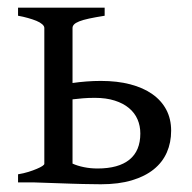

<svg xmlns="http://www.w3.org/2000/svg" viewBox="-20 -474 498 499"><path d="M226.6 -219.7Q209.5 -219.7 195.3 -218.5Q181.2 -217.3 168.5 -215.8V-48.8Q181.2 -43 198 -39.6Q214.8 -36.1 233.4 -36.1Q288.1 -36.1 316.4 -59.1Q344.7 -82 344.7 -127Q344.7 -147 337.4 -163.8Q330.1 -180.7 315.2 -193.1Q300.3 -205.6 278.1 -212.6Q255.9 -219.7 226.6 -219.7ZM252 -454.1V-433.1Q227.5 -429.2 211.7 -425.8Q195.8 -422.4 186 -418.5Q176.3 -414.6 172.4 -410.4Q168.5 -406.2 168.5 -401.4V-258.3Q185.1 -260.7 203.9 -262.2Q222.7 -263.7 242.2 -263.7Q284.7 -263.7 318.4 -254.9Q352.1 -246.1 375.7 -229.5Q399.4 -212.9 412.1 -189Q424.8 -165 424.8 -134.3Q424.8 -103.5 413.6 -77.9Q402.3 -52.2 379.6 -33.9Q356.9 -15.6 322.8 -5.4Q288.6 4.9 242.2 4.9Q233.4 4.9 220.9 4.6Q208.5 4.4 194.6 4.2Q180.7 3.9 165.8 3.4Q150.9 2.9 136.7 2.4Q103 1.5 66.4 0H26.9V-21Q41.5 -23.4 54 -27.3Q66.4 -31.2 75.7 -35.2Q85 -39.1 90.1 -42.5Q95.2 -45.9 95.2 -48.3V-401.4Q95.2 -406.2 89.6 -411.1Q84 -416 74.5 -419.9Q64.9 -423.8 52.7 -427.2Q40.5 -430.7 26.9 -433.1V-454.1Z"/></svg>

Font: Gentium Plus
Style: Regular
Weight: 400
Designer: J. Victor Gaultney, Annie Olsen, Iska Routamaa
Foundry: SIL International
Version: Version 1.510